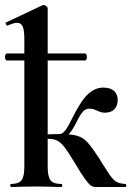

<svg xmlns="http://www.w3.org/2000/svg" viewBox="-22 -745 523 765"><path d="M21 -12Q52 -12 63.5 -26.5Q75 -41 75 -81V-589Q75 -624 68.5 -639Q62 -654 46 -654Q32 -654 8 -643H7Q4 -643 1.5 -648.5Q-1 -654 1 -655L147 -724L152 -725Q157 -725 162.5 -720.5Q168 -716 168 -712V-81Q168 -41 179.5 -26.5Q191 -12 222 -12Q226 -12 226 -6Q226 0 222 0Q196 0 180 -1L122 -2L62 -1Q47 0 21 0Q19 0 19 -6Q19 -12 21 -12ZM-2 -518Q-2 -524 0 -528Q2 -532 6 -532H316Q324 -532 324 -518Q324 -504 316 -504H6Q2 -504 0 -508Q-2 -512 -2 -518ZM276 -96Q250 -139 235.5 -158Q221 -177 206.5 -184.5Q192 -192 170 -192Q153 -192 132 -189L131 -207Q152 -209 177 -210Q202 -211 216 -211Q262 -211 285.5 -204Q309 -197 326 -178.5Q343 -160 372 -116Q390 -86 394 -81Q417 -42 432.5 -27.5Q448 -13 478 -12Q481 -12 481 -6Q481 0 478 0H359Q349 0 341 -5Q333 -10 318 -30Q303 -50 276 -96ZM261 -265Q299 -342 327.5 -369Q356 -396 389 -396Q418 -396 432.5 -382.5Q447 -369 447 -347Q447 -324 434 -310Q421 -296 396 -296Q381 -296 365 -304Q349 -312 336 -312Q320 -312 309.5 -301.5Q299 -291 282 -257Q250 -191 216 -191V-211Q236 -211 261 -265Z"/></svg>

Font: Cormorant Infant
Style: Bold
Weight: 700
Designer: Christian Thalmann (Catharsis Fonts)
Foundry: Catharsis Fonts
Version: Version 4.000